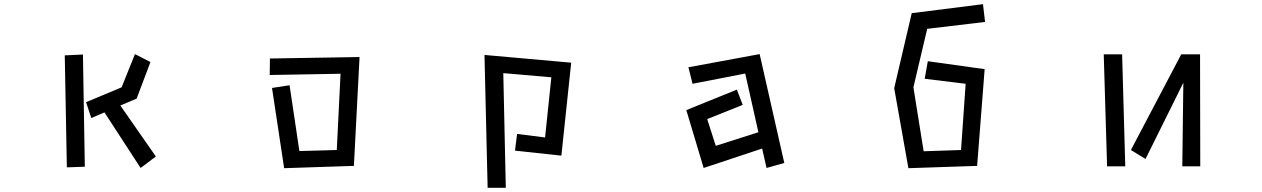

<svg xmlns="http://www.w3.org/2000/svg" viewBox="-20 -780 6040 919"><path d="M480 -242 417 -215 392 -291 562 -362 626 -521 700 -483 634 -308 556 -275 726 -31 653 24ZM290 -515 377 -519 386 18 300 21Z M1282 -359 1366 -372 1413 -57 1592 -62 1610 -427 1271 -421 1272 -500 1701 -507 1674 13V14L1340 25Z M2455 -139 2589 -122 2619 -410 2389 -430 2401 119H2314L2299 -517L2714 -480L2667 -35L2445 -59Z M3628 -69 3348 24 3265 -253 3507 -351 3535 -278 3365 -210 3406 -82 3610 -147 3547 -428 3295 -379 3275 -458 3616 -521 3734 0 3649 24Z M4260 -358 4344 -717 4685 -760 4695 -675 4418 -642 4352 -362 4401 -56 4580 -62 4602 -379 4406 -403 4421 -487 4693 -449 4657 14 4328 25Z M5644 -384 5463 -19 5393 -62 5634 -520H5724L5725 16H5639ZM5263 -520H5351L5366 16H5279Z"/></svg>

Font: Stick
Style: Regular
Weight: 400
Designer: Fontworks Inc.
Foundry: Fontworks Inc.
Version: Version 1.100